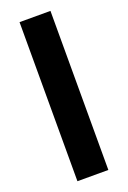

<svg xmlns="http://www.w3.org/2000/svg" viewBox="-145 -798 566 848"><g transform="rotate(-20 137.5 -374.0)"><path d="M64.7 0H210V-747.6H64.7Z"/></g></svg>

Font: Roboto Flex
Style: Regular
Weight: 400
Designer: Berlow after Robertson
Foundry: Google
Version: Version 3.200;gftools[0.9.32]